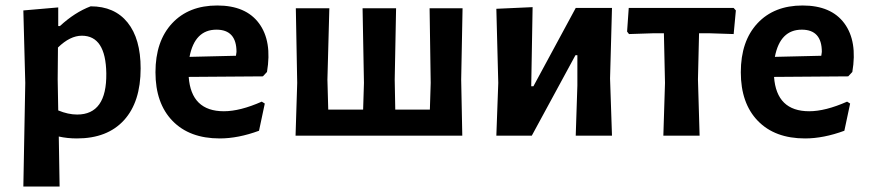

<svg xmlns="http://www.w3.org/2000/svg" viewBox="-20 -494 3162 699"><path d="M192 -467V-399H198Q252 -449 310 -471Q397 -471 444.5 -412Q492 -353 492 -245Q492 -123 431.5 -56.5Q371 10 260 10Q225 10 194 3L197 185H65L72 -192L65 -456ZM190 -205 192 -92Q228 -77 261 -77Q369 -77 367 -227Q365 -364 278 -364Q235 -364 191 -321Z M780 10Q670 10 608 -54Q546 -118 546 -231Q546 -344 606.5 -409Q667 -474 771 -474Q875 -474 923 -409Q971 -344 952 -232L937 -216L667 -214Q676 -89 795 -89Q854 -89 933 -124L944 -117L923 -18Q847 10 780 10ZM768 -386Q689 -386 670 -287L839 -291L841 -305Q841 -386 768 -386Z M1056 0 1062 -192 1057 -464H1179L1172 -204L1175 -95H1302L1305 -192L1300 -464H1422L1417 -204L1419 -95H1545L1548 -192L1544 -464H1664L1659 -204L1663 0Z M1787 0 1794 -192 1787 -462 1919 -468 1914 -180H1922L2076 -465H2208L2201 -208L2208 0H2076L2082 -183V-293H2075L1916 0Z M2395 0 2401 -192 2397 -373H2362L2270 -370L2263 -379L2269 -465H2651L2659 -456L2651 -370L2559 -373H2525L2521 -205L2527 0Z M2911 10Q2801 10 2739 -54Q2677 -118 2677 -231Q2677 -344 2737.5 -409Q2798 -474 2902 -474Q3006 -474 3054 -409Q3102 -344 3083 -232L3068 -216L2798 -214Q2807 -89 2926 -89Q2985 -89 3064 -124L3075 -117L3054 -18Q2978 10 2911 10ZM2899 -386Q2820 -386 2801 -287L2970 -291L2972 -305Q2972 -386 2899 -386Z"/></svg>

Font: Alegreya Sans
Style: Bold
Weight: 700
Designer: Juan Pablo del Peral
Foundry: Huerta Tipografica
Version: Version 2.007